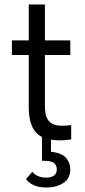

<svg xmlns="http://www.w3.org/2000/svg" viewBox="-20 -620 378 855"><path d="M187 215Q152 215 129 204Q106 193 96 177L124 145Q132 156 148 163.5Q164 171 186 171Q207 171 220 162Q233 153 233 133Q233 119 222.5 107.5Q212 96 175 96H167V-10Q108 -39 108 -142V-375H33V-440H108V-600H180V-440H293V-375H180V-152Q180 -132 182.5 -115.5Q185 -99 193.5 -86.5Q202 -74 217 -67Q232 -60 257 -60Q276 -60 297 -63V1Q283 3 270 4Q257 5 246 5Q225 5 207 2V56Q256 61 274.5 83.5Q293 106 293 134Q293 175 262 195Q231 215 187 215Z"/></svg>

Font: Tilda Sans
Style: Regular
Weight: 400
Designer: ParaType Ltd
Foundry: ParaType Ltd
Version: Version 1.009